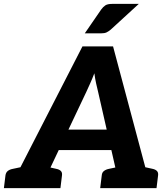

<svg xmlns="http://www.w3.org/2000/svg" viewBox="-43 -965 864 985"><path d="M7 0 380 -727H537L731 0H611Q591 0 579 -9.5Q567 -19 565 -34L460 -495Q455 -515 450 -537.5Q445 -560 441 -589Q430 -560 420 -538Q410 -516 400 -494L182 -34Q176 -21 161.5 -10.5Q147 0 127 0ZM102 0 110 -69H218L209 0ZM215 -195 242 -300H562V-195ZM513 0 522 -69H637L629 0ZM-23 0 -15 -65Q-13 -80 -3 -88Q7 -96 24 -99L76 -110L75 0ZM169 0 196 -110 245 -99Q261 -96 269 -88Q277 -80 275 -65L267 0ZM471 0 479 -65Q480 -80 490.5 -88Q501 -96 517 -99L569 -110V0ZM662 0 689 -110 739 -99Q754 -96 762 -88Q770 -80 768 -65L760 0ZM532 -945H669L525 -813Q513 -803 503 -798.5Q493 -794 476 -794H392L476 -916Q486 -930 497.5 -937.5Q509 -945 532 -945Z"/></svg>

Font: Aleo ExtraBold
Style: Italic
Weight: 800
Italic angle: -7°
Designer: Alessio Laiso
Foundry: Alessio Laiso
Version: Version 2.001;gftools[0.9.29]